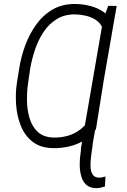

<svg xmlns="http://www.w3.org/2000/svg" viewBox="-20 -741 645 973"><path d="M514.6 -389.6 466.3 -86.4Q442.9 -51.8 407.2 -30Q371.6 -8.3 330.3 1.2Q289.1 10.7 248.5 9.8Q184.6 8.3 145 -22.7Q105.5 -53.7 85.7 -103Q65.9 -152.3 61.8 -208.3Q57.6 -264.2 64.9 -315.9L75.7 -383.3L131.8 -384.3L121.6 -315.4Q116.2 -276.9 116.7 -231Q117.2 -185.1 129.6 -142.6Q142.1 -100.1 171.1 -72.8Q200.2 -45.4 252.4 -43.9Q281.7 -43.5 310.3 -49.6Q338.9 -55.7 364.3 -69.8Q389.6 -84 410.2 -106.4L459.5 -389.6ZM554.2 -624.5 502.4 -316.4H446.8L497.1 -605Q484.4 -628.9 462.2 -642.3Q439.9 -655.8 413.6 -661.6Q387.2 -667.5 361.8 -668Q307.6 -668.9 267.3 -644Q227.1 -619.1 200.2 -578.1Q173.3 -537.1 157.2 -488.8Q141.1 -440.4 133.3 -395L122.6 -328.6L66.9 -329.6L77.6 -395Q86.4 -452.1 107.4 -509.8Q128.4 -567.4 163.1 -616Q197.8 -664.6 247.8 -693.4Q297.9 -722.2 363.8 -720.7Q401.4 -720.2 438 -710.7Q474.6 -701.2 505.1 -680.4Q535.6 -659.7 554.2 -624.5ZM571.3 -710.9 444.8 16.1H389.2L502.4 -639.2L528.3 -711.4ZM394 -6.8H449.7L442.4 44.4Q440.9 57.6 439.2 76.4Q437.5 95.2 439.7 114.3Q441.9 133.3 451.4 146Q460.9 158.7 481.9 159.2Q490.2 159.7 498.3 157.5Q506.3 155.3 514.6 153.3L511.7 204.1Q501 207.5 490 210Q479 212.4 467.8 212.4Q434.6 211.9 416.7 195.1Q398.9 178.2 391.6 151.6Q384.3 125 384 95.9Q383.8 66.9 387.2 43.5Z"/></svg>

Font: Roboto Condensed Light
Style: Italic
Weight: 300
Italic angle: -12°
Designer: Christian Robertson
Foundry: Google
Version: Version 3.0; 2020